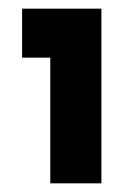

<svg xmlns="http://www.w3.org/2000/svg" viewBox="-20 -682 320 443"><path d="M31 -662H214V-259H96V-549H31Z"/></svg>

Font: Reem Kufi SemiBold
Style: Regular
Weight: 600
Designer: Khaled Hosny
Version: Version 1.001